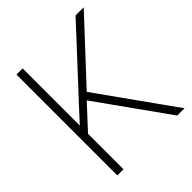

<svg xmlns="http://www.w3.org/2000/svg" viewBox="-201 -853 979 979"><g transform="rotate(-45 288.0 -364.0)"><path d="M78.6 0V-727.5H123V-314.9Q160.2 -355.5 195.3 -393.8Q230.5 -432.1 269 -473.1L504.9 -727.5H563.5L269.5 -411.6L563 0H510.3L238.8 -380.9L123 -255.9V0Z"/></g></svg>

Font: Inter Display ExtraLight
Style: Regular
Weight: 200
Designer: Rasmus Andersson
Foundry: rsms
Version: Version 4.000;git-a52131595